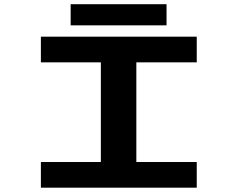

<svg xmlns="http://www.w3.org/2000/svg" viewBox="-20 -870 1090 890"><path d="M307.5 -850.5H752V-752.5H307.5ZM892 -581H612V-119H892V0H169.5V-119H447.5V-581H169.5V-700H892Z"/></svg>

Font: League Mono Extended SemiBold
Style: Regular
Weight: 600
Width: 9
Designer: Tyler Finck
Foundry: The League of Moveable Type / Tyler Finck
Version: Version 2.210